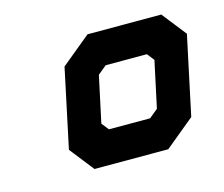

<svg xmlns="http://www.w3.org/2000/svg" viewBox="-61 -779 587 503"><g transform="rotate(-15 232.0 -527.0)"><path d="M138.8 -354.5 87 -420.4 132.4 -634.2 212.4 -700.1H412.4L464.3 -634.2L418.8 -420.4L338.8 -354.5ZM174 -399.9H326.7L378.2 -444.7L414 -612.4L381.1 -655.3H225.9L174.3 -612.4L138.5 -444.7ZM174 -399.9 138.5 -444.7 174.3 -612.4 225.9 -655.3H381.1L414 -612.4L378.2 -444.7L326.7 -399.9ZM202.2 -445.1H313.9L337.5 -464.6L364.4 -590L349.1 -609.5H237.4L213.7 -590L186.8 -464.6Z"/></g></svg>

Font: Tourney Black
Style: Italic
Weight: 900
Italic angle: -12°
Version: Version 1.015